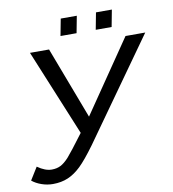

<svg xmlns="http://www.w3.org/2000/svg" viewBox="-92 -917 906 1006"><g transform="rotate(-10 361.0 -413.5)"><path d="M108.9 9.8Q78.1 9.8 48.8 -0.5Q19.5 -10.7 -1.5 -27.8L40 -94.7Q80.6 -65.9 115.7 -65.9Q142.6 -65.9 162.8 -76.2Q183.1 -86.4 206.5 -111.8Q217.8 -124.5 240.7 -153.8Q263.7 -183.1 297.9 -229L108.9 -688H210.4L355.5 -305.2L617.2 -688H722.2L343.3 -155.3Q291.5 -84.5 258.3 -52.7Q224.6 -20.5 189.2 -5.4Q153.8 9.8 108.9 9.8ZM570.8 -836.9 553.7 -747.1H469.2L486.3 -836.9ZM384.3 -836.9 367.2 -747.1H281.7L298.8 -836.9Z"/></g></svg>

Font: Arimo
Style: Italic
Weight: 400
Italic angle: -12°
Designer: Steve Matteson
Foundry: Monotype Imaging Inc.
Version: Version 1.33